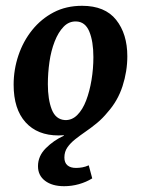

<svg xmlns="http://www.w3.org/2000/svg" viewBox="-20 -454 487 662"><path d="M201 188Q160 188 135.5 169.5Q111 151 111 119Q111 84 138 57Q165 30 200 14V-8L221 9Q214 11 203 12Q192 13 182 13Q109 13 68 -32.5Q27 -78 27 -162Q27 -214 43.5 -263Q60 -312 91 -350.5Q122 -389 165 -411.5Q208 -434 263 -434Q342 -434 380.5 -385.5Q419 -337 419 -260Q419 -208 402.5 -157Q386 -106 351 -67Q334 -46 314 -29.5Q294 -13 272 2Q256 13 239.5 26Q223 39 212.5 54Q202 69 202 89Q202 107 212.5 116Q223 125 242 125Q253 125 264 123Q275 121 286 116L298 161Q277 174 252 181Q227 188 201 188ZM204 -40Q228 -39 246.5 -57.5Q265 -76 277 -107.5Q289 -139 295.5 -178Q302 -217 302 -257Q302 -311 288 -345Q274 -379 243 -380Q218 -381 199.5 -362Q181 -343 168.5 -311Q156 -279 150.5 -240.5Q145 -202 145 -164Q145 -111 158.5 -76.5Q172 -42 204 -40Z"/></svg>

Font: Rasa SemiBold
Style: Italic
Weight: 600
Italic angle: -7.10001°
Designer: Anna Giedrys (Yrsa+Rasa design), David Brezina (Yrsa art-direction, Rasa art-direction, design)
Foundry: Rosetta Type Foundry
Version: Version 2.004